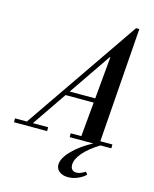

<svg xmlns="http://www.w3.org/2000/svg" viewBox="-234 -859 963 1198"><g transform="rotate(15 247.0 -260.0)"><path d="M-18 -20 493 -764 384 -551 21 -20ZM-91 0V-25H123V0ZM269 0V-25H538V0ZM165 -247V-275H434V-247ZM336 -10 385 -547H381L493 -764H514L459 -10ZM322 244Q288 244 266.5 227.5Q245 211 245 184Q245 142 296 90Q347 38 432 -6L468 0Q401 41 364.5 83.5Q328 126 328 163Q328 182 338 192.5Q348 203 366 203Q378 203 391.5 198Q405 193 423 182L435 198Q415 218 384 231Q353 244 322 244Z"/></g></svg>

Font: Libre Bodoni
Style: Italic
Weight: 400
Italic angle: -13°
Designer: Pablo Impallari, Rodrigo Fuenzalida
Foundry: Impallari Type
Version: Version 2.005;gftools[0.9.23]